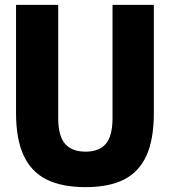

<svg xmlns="http://www.w3.org/2000/svg" viewBox="-20 -760 700 790"><path d="M46 -294.5V-740H219.5V-274.5Q219.5 -200.5 247.8 -168.2Q276 -136 332 -136Q388 -136 415.5 -168.2Q443 -200.5 443 -274.5V-740H613V-294.5Q613 -186.5 582.5 -119.5Q552 -52.5 490 -21.2Q428 10 332 10Q235 10 172 -21.2Q109 -52.5 77.5 -119.8Q46 -187 46 -294.5Z"/></svg>

Font: Encode Sans Condensed ExtraBold
Style: Regular
Weight: 800
Width: 3
Designer: Multiple Designers
Foundry: Impallari Type
Version: Version 2.000